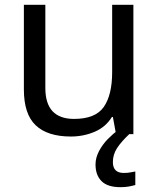

<svg xmlns="http://www.w3.org/2000/svg" viewBox="-20 -556 658 796"><path d="M533 -536V0H461L448 -71H444Q418 -29 372 -9.5Q326 10 274 10Q177 10 128 -36.5Q79 -83 79 -185V-536H168V-191Q168 -63 287 -63Q376 -63 410.5 -113Q445 -163 445 -257V-536ZM448 116Q448 161 493 161Q510 161 521.5 158.5Q533 156 541 155V211Q527 215 512.5 217.5Q498 220 479 220Q426 220 401 195Q376 170 376 126Q376 98 390.5 70.5Q405 43 426.5 21Q448 -1 468 -15L516 0Q482 32 465 58.5Q448 85 448 116Z"/></svg>

Font: Apis
Style: Regular
Weight: 400
Designer: Monotype Design Team
Foundry: Monotype Imaging Inc.
Version: Version 2.000; build 0001